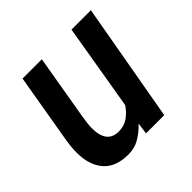

<svg xmlns="http://www.w3.org/2000/svg" viewBox="-136 -619 753 753"><g transform="rotate(-45 240.5 -242.0)"><path d="M169 10Q99 10 64.5 -29.8Q30 -69.5 30 -139.5Q30 -156 32 -175.2Q34 -194.5 37.5 -213.5L85.5 -494.5H192.5L146.5 -224.5Q144 -209 142 -194Q140 -179 140 -164Q140 -80.5 205.5 -80.5Q234 -80.5 256 -94.8Q278 -109 296.5 -136L357 -494.5H464.5L377 0H276L282.5 -47.5Q258 -22 230.8 -6Q203.5 10 169 10Z"/></g></svg>

Font: Cabin Condensed SemiBold
Style: Italic
Weight: 600
Width: 3
Italic angle: -10°
Designer: Pablo Impallari
Foundry: Pablo Impallari. http://www.impallari.com Igino Marini. http://www.ikern.com
Version: Version 3.001; ttfautohint (v1.8.3)